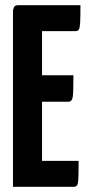

<svg xmlns="http://www.w3.org/2000/svg" viewBox="-20 -720 340 740"><path d="M30 0V-680Q30 -680 33 -690Q36 -700 50 -700H290Q290 -655 289 -634Q288 -613 284 -606.5Q280 -600 270 -600H142V-100H283Q283 -53 282 -32Q281 -11 277 -5.5Q273 0 263 0ZM38 -328V-430H263Q263 -367 260.5 -347.5Q258 -328 244 -328Z"/></svg>

Font: Yanone Kaffeesatz ExtraLight
Style: Bold
Weight: 700
Version: Version 2.003